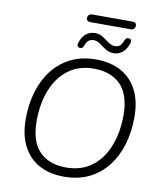

<svg xmlns="http://www.w3.org/2000/svg" viewBox="-103 -1055 964 1144"><g transform="rotate(10 379.5 -482.5)"><path d="M362 8Q276 8 212.5 -26Q149 -60 114 -127.5Q79 -195 79 -291Q79 -381 102 -457.5Q125 -534 170 -591.5Q215 -649 280.5 -681Q346 -713 431 -713Q518 -713 581.5 -679Q645 -645 680 -578Q715 -511 715 -414Q715 -324 692 -247.5Q669 -171 624 -113.5Q579 -56 513.5 -24Q448 8 362 8ZM364 -48Q457 -48 520.5 -96Q584 -144 616.5 -227Q649 -310 649 -413Q649 -537 590.5 -597Q532 -657 428 -657Q337 -657 273.5 -609Q210 -561 177.5 -478.5Q145 -396 145 -292Q145 -168 203 -108Q261 -48 364 -48ZM360 -926Q347 -926 340.5 -931.5Q334 -937 334 -946Q334 -959 341.5 -966Q349 -973 362 -973H604Q617 -973 623 -967.5Q629 -962 629 -953Q629 -941 622.5 -933.5Q616 -926 601 -926ZM322 -764Q314 -765 309 -772Q304 -779 308 -790Q319 -828 342 -847.5Q365 -867 398 -867Q426 -867 446.5 -853Q467 -839 486.5 -825Q506 -811 526 -811Q545 -811 556.5 -820.5Q568 -830 576 -853Q580 -863 586 -867.5Q592 -872 601 -871Q611 -870 614.5 -863.5Q618 -857 615 -844Q603 -807 580 -787.5Q557 -768 526 -768Q498 -768 476.5 -782Q455 -796 436 -810Q417 -824 397 -824Q378 -824 366 -814Q354 -804 346 -782Q343 -772 337.5 -767.5Q332 -763 322 -764Z"/></g></svg>

Font: Nunito ExtraLight Light
Style: Italic
Weight: 300
Italic angle: -9°
Version: Version 3.602